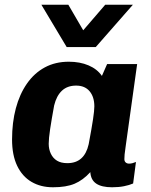

<svg xmlns="http://www.w3.org/2000/svg" viewBox="-20 -782 640 812"><path d="M204 10Q152 10 113 -13Q74 -36 52.5 -81Q31 -126 31 -192Q31 -264 47 -324Q63 -384 94 -428.5Q125 -473 169.5 -497Q214 -521 271 -521Q318 -521 354.5 -505.5Q391 -490 411 -461L433 -511H560L512 -167Q508 -141 507 -129Q506 -117 506 -109Q506 -100 511.5 -95Q517 -90 526 -90Q533 -90 540.5 -92Q548 -94 555 -97L543 -6Q527 1 504.5 5.5Q482 10 454 10Q410 10 387 -5.5Q364 -21 362 -54Q331 -20 295.5 -5Q260 10 204 10ZM265 -92Q301 -92 323.5 -112Q346 -132 355 -172Q368 -241 373.5 -278Q379 -315 379 -332Q379 -372 359 -396Q339 -420 302 -420Q265 -420 242 -398.5Q219 -377 209 -336Q198 -276 192 -236Q186 -196 186 -174Q186 -151 195 -132Q204 -113 221 -102.5Q238 -92 265 -92ZM542 -762 385 -583H262L155 -762H269L361 -604H289L425 -762Z"/></svg>

Font: Chivo Mono
Style: Bold Italic
Weight: 700
Italic angle: -8.05°
Monospace: yes
Version: Version 1.008